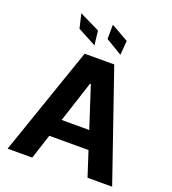

<svg xmlns="http://www.w3.org/2000/svg" viewBox="-167 -1084 1082 1208"><g transform="rotate(20 374.0 -479.5)"><path d="M23.8 0 274.9 -727.3H473L723.7 0H558.9L505 -165.8H242.5L188.6 0ZM466.3 -285.9 376.8 -561.1H371.1L281.6 -285.9ZM168.3 -959.2 303.6 -893.1 315 -797.6 190.7 -863.6ZM379.6 -959.2 496.1 -893.1 488.6 -797.6 378.6 -863.6Z"/></g></svg>

Font: Cannonade
Style: Bold
Weight: 700
Designer: Rasmus Andersson
Foundry: rsms
Version: Version 3.012;git-f93a4a705